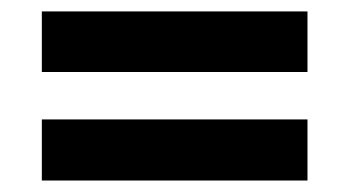

<svg xmlns="http://www.w3.org/2000/svg" viewBox="-20 -520 591 336"><path d="M53.2 -500H518.1V-394H53.2ZM53.2 -311H518.1V-204.1H53.2Z"/></svg>

Font: Open Sans Hebrew
Style: Bold Italic
Weight: 700
Italic angle: -12°
Foundry: Ascender Corporation, Yanek Iontef
Version: Version 2.001;PS 002.001;hotconv 1.0.70;makeotf.lib2.5.58329